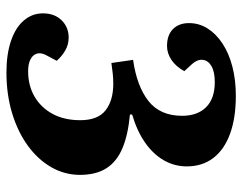

<svg xmlns="http://www.w3.org/2000/svg" viewBox="-100 -656 770 611"><g transform="rotate(90 285.5 -351.0)"><path d="M510 -560Q510 -521 491 -487.5Q472 -454 435.5 -428Q399 -402 345 -386V-379Q410 -373 452.5 -355Q495 -337 516 -304Q537 -271 537 -220Q537 -171 512.5 -128.5Q488 -86 444 -54Q400 -22 340.5 -4Q281 14 211 14Q153 14 110.5 -0.5Q68 -15 45.5 -41.5Q23 -68 23 -102Q23 -139 45 -161.5Q67 -184 100 -184Q122 -184 140.5 -173.5Q159 -163 174 -146L158 -116Q148 -99 150.5 -85.5Q153 -72 167.5 -63.5Q182 -55 207 -55Q253 -55 288 -75.5Q323 -96 343 -133Q363 -170 363 -221Q363 -277 331.5 -301.5Q300 -326 247 -326Q232 -326 216.5 -324.5Q201 -323 181 -320L171 -389Q255 -401 302 -438Q349 -475 349 -545Q349 -594 321.5 -621.5Q294 -649 242 -649Q209 -649 191 -638.5Q173 -628 171 -611Q169 -594 184 -577L207 -552Q192 -525 171 -511Q150 -497 127 -497Q92 -497 73 -516Q54 -535 54 -567Q54 -599 71 -626Q88 -653 119 -673.5Q150 -694 192.5 -705Q235 -716 285 -716Q356 -716 406.5 -697.5Q457 -679 483.5 -644Q510 -609 510 -560Z"/></g></svg>

Font: Literata
Style: Bold Italic
Weight: 700
Italic angle: -2°
Designer: Latin by Veronika Burian and Jose Scaglione. Greek by Irene Vlachou. Cyrillic by Vera Evstafieva
Foundry: TypeTogether
Version: Version 3.103;gftools[0.9.29]